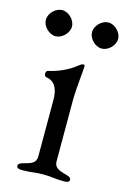

<svg xmlns="http://www.w3.org/2000/svg" viewBox="-113 -658 475 711"><g transform="rotate(15 124.5 -302.5)"><path d="M36 -508C61 -508 86 -533 86 -558C86 -583 61 -608 36 -608C11 -608 -14 -583 -14 -558C-14 -533 11 -508 36 -508ZM213 -508C238 -508 263 -533 263 -558C263 -583 238 -608 213 -608C188 -608 163 -583 163 -558C163 -533 188 -508 213 -508ZM44 3C83 3 90 -2 125 -2C160 -2 168 3 206 3C219 3 226 0 226 -8C226 -18 214 -21 203 -24C176 -31 160 -39 160 -62V-294C160 -339 169 -413 169 -429C169 -432 167 -434 163 -434C159 -434 154 -431 149 -427C132 -413 97 -389 44 -377C38 -376 35 -372 35 -365C35 -357 38 -353 45 -352C79 -347 90 -315 90 -279V-62C90 -38 75 -31 47 -24C36 -21 24 -18 24 -8C24 0 32 3 44 3Z"/></g></svg>

Font: Garamond-Math
Style: Regular
Weight: 400
Version: Version 2019-08-16